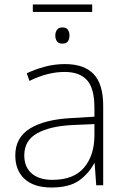

<svg xmlns="http://www.w3.org/2000/svg" viewBox="-20 -824 561 854"><path d="M390 -804V-771H126V-804ZM257 -702Q275 -702 282 -691.5Q289 -681 289 -666Q289 -650 282 -640Q275 -630 257 -630Q241 -630 233.5 -640Q226 -650 226 -666Q226 -681 233.5 -691.5Q241 -702 257 -702ZM269 -539Q354 -539 396.5 -494.5Q439 -450 439 -353V0H408L401 -98H399Q375 -52 331.5 -21Q288 10 209 10Q131 10 89.5 -28Q48 -66 48 -133Q48 -212 113.5 -252.5Q179 -293 300 -299L400 -305V-345Q400 -431 367 -467.5Q334 -504 268 -504Q191 -504 111 -464L99 -498Q137 -516 180 -527.5Q223 -539 269 -539ZM304 -268Q202 -263 145 -231Q88 -199 88 -133Q88 -81 121 -52.5Q154 -24 213 -24Q307 -24 353 -77.5Q399 -131 400 -219V-272Z"/></svg>

Font: Noto Sans ExtraLight
Style: Regular
Weight: 200
Designer: Monotype Design Team
Foundry: Monotype Imaging Inc.
Version: Version 2.007